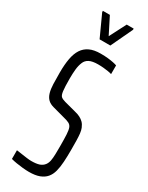

<svg xmlns="http://www.w3.org/2000/svg" viewBox="-232 -930 755 977"><g transform="rotate(30 145.0 -441.0)"><path d="M138 8Q121 8 101.5 6Q82 4 63.5 1Q45 -2 31 -6V-57Q46 -55 62.5 -52.5Q79 -50 94.5 -48Q110 -46 121 -46Q149 -46 166.5 -51.5Q184 -57 195 -71Q204 -83 207 -99.5Q210 -116 210.5 -137.5Q211 -159 211 -185Q211 -229 209.5 -254Q208 -279 203 -291.5Q198 -304 186 -310Q174 -316 153 -321L83 -340Q61 -346 48.5 -358.5Q36 -371 30 -391.5Q24 -412 23 -441Q22 -470 22 -509Q22 -556 28.5 -591Q35 -626 50 -649Q65 -672 90.5 -684Q116 -696 155 -696Q179 -696 197.5 -694Q216 -692 230.5 -689Q245 -686 252 -683V-632Q243 -635 230.5 -637Q218 -639 203 -640.5Q188 -642 171 -642Q137 -642 119 -632.5Q101 -623 94 -605Q86 -586 83.5 -561.5Q81 -537 81 -508Q81 -457 84 -434.5Q87 -412 95 -405Q103 -398 121 -393L189 -375Q206 -371 219 -364.5Q232 -358 242 -348Q252 -338 259 -321Q264 -309 266 -292Q268 -275 268.5 -251.5Q269 -228 269 -196Q269 -158 267 -126Q265 -94 258.5 -69Q252 -44 237.5 -27Q223 -10 199 -1Q175 8 138 8ZM113 -756 55 -883V-890H96L145 -793L195 -890H236V-883L176 -756Z"/></g></svg>

Font: Saira UltraCondensed
Style: Regular
Weight: 400
Width: 1
Designer: Hector Gatti with collaboration of the Omnibus-Type team
Foundry: Omnibus-Type
Version: Version 1.101